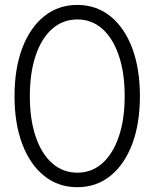

<svg xmlns="http://www.w3.org/2000/svg" viewBox="-20 -758 634 788"><path d="M297.4 10.3Q219.2 10.3 161.4 -36.1Q103.5 -82.5 71.5 -166.5Q39.6 -250.5 39.6 -363.3Q39.6 -476.6 71.5 -560.8Q103.5 -645 161.4 -691.4Q219.2 -737.8 297.4 -737.8Q375 -737.8 432.9 -691.4Q490.7 -645 522.5 -560.8Q554.2 -476.6 554.2 -363.3Q554.2 -250.5 522.5 -166.5Q490.7 -82.5 432.9 -36.1Q375 10.3 297.4 10.3ZM297.4 -49.3Q356.4 -49.3 399.9 -87.9Q443.4 -126.5 467.5 -197Q491.7 -267.6 491.7 -363.3Q491.7 -459.5 467.5 -530.3Q443.4 -601.1 399.9 -639.6Q356.4 -678.2 297.4 -678.2Q238.3 -678.2 194.3 -639.6Q150.4 -601.1 126.5 -530.3Q102.5 -459.5 102.5 -363.3Q102.5 -267.6 126.5 -197Q150.4 -126.5 194.3 -87.9Q238.3 -49.3 297.4 -49.3Z"/></svg>

Font: Inter Display Light
Style: Regular
Weight: 300
Designer: Rasmus Andersson
Foundry: rsms
Version: Version 4.000;git-a52131595